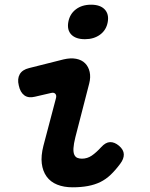

<svg xmlns="http://www.w3.org/2000/svg" viewBox="-20 -788 640 818"><path d="M129 -376Q101 -369 83.5 -382Q66 -395 60 -424Q53 -452 64 -471.5Q75 -491 104 -498L251 -535Q281 -542 304.5 -537.5Q328 -533 342.5 -518.5Q357 -504 362 -481.5Q367 -459 360 -432L301 -203Q294 -175 293 -157Q292 -139 296.5 -129Q301 -119 309.5 -115.5Q318 -112 329 -112Q352 -112 371 -125Q390 -138 411 -161Q430 -182 449 -182.5Q468 -183 487 -167Q507 -150 507.5 -130.5Q508 -111 492 -90Q472 -63 451.5 -43.5Q431 -24 407.5 -12.5Q384 -1 354.5 4.5Q325 10 289 10Q252 10 223.5 -1.5Q195 -13 178.5 -36Q162 -59 158 -91.5Q154 -124 165 -167L218 -368Q222 -381 216 -388Q210 -395 198 -392ZM342 -621Q303 -621 284 -640.5Q265 -660 271 -694Q277 -728 303 -748Q329 -768 368 -768Q407 -768 426 -748Q445 -728 439 -694Q433 -660 406.5 -640.5Q380 -621 342 -621Z"/></svg>

Font: Maple Mono
Style: Bold Italic
Weight: 700
Italic angle: -10°
Monospace: yes
Designer: subframe7536
Version: Version 7.000